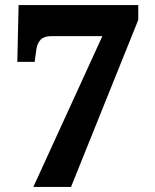

<svg xmlns="http://www.w3.org/2000/svg" viewBox="-20 -734 607 754"><path d="M111 0 382 -592H181Q154 -592 140.5 -579Q127 -566 123 -541L116 -491H48L53 -714H523V-656L259 0Z"/></svg>

Font: Noto Rashi Hebrew ExtraBold
Style: Regular
Weight: 800
Version: Version 1.006